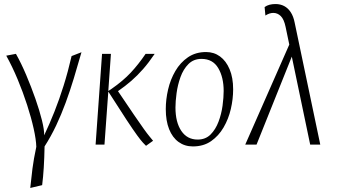

<svg xmlns="http://www.w3.org/2000/svg" viewBox="-20 -717 1669 952"><path d="M11 -441 59 -450Q85 -404 110 -345Q135 -286 155.5 -227.5Q176 -169 188 -120.5Q200 -72 199 -46Q226 -103 250 -163.5Q274 -224 295.5 -292.5Q317 -361 335 -439L384 -458Q365 -391 346 -328.5Q327 -266 305.5 -207.5Q284 -149 258.5 -95Q233 -41 201 9Q200 65 197 113.5Q194 162 189 201L130 215Q135 165 141 118.5Q147 72 160 11Q159 -25 147 -79Q135 -133 114.5 -196.5Q94 -260 67.5 -323.5Q41 -387 11 -441Z M704 6Q698 0 688.5 -10Q679 -20 660 -46Q641 -72 607 -123.5Q573 -175 517 -263L498 0H454L486 -450H530L517 -266Q522 -269 526 -271.5Q530 -274 534 -277Q590 -316 628 -356.5Q666 -397 702 -450H747Q718 -407 689.5 -374.5Q661 -342 631 -316Q601 -290 565 -265Q614 -192 644.5 -147.5Q675 -103 692.5 -78.5Q710 -54 720.5 -41.5Q731 -29 739 -19Z M936 9Q896 9 865.5 -13Q835 -35 818.5 -76.5Q802 -118 802 -176Q802 -224 813.5 -273.5Q825 -323 849.5 -365Q874 -407 912 -433Q950 -459 1002 -459Q1041 -459 1071 -437Q1101 -415 1118.5 -373.5Q1136 -332 1136 -274Q1136 -226 1124.5 -176.5Q1113 -127 1088.5 -85Q1064 -43 1026.5 -17Q989 9 936 9ZM960 -25Q999 -25 1024 -50Q1049 -75 1063.5 -113.5Q1078 -152 1083.5 -193Q1089 -234 1089 -266Q1089 -334 1062 -379.5Q1035 -425 979 -425Q940 -425 914.5 -399.5Q889 -374 875 -335Q861 -296 855.5 -255Q850 -214 850 -184Q850 -111 879 -68Q908 -25 960 -25Z M1518 0 1396 -584Q1388 -622 1372 -637.5Q1356 -653 1335 -653Q1325 -653 1315 -649.5Q1305 -646 1296 -640L1292 -682Q1303 -690 1316.5 -693.5Q1330 -697 1346 -697Q1370 -697 1389 -687Q1408 -677 1421.5 -656.5Q1435 -636 1441 -605L1568 0ZM1196 0 1417 -502 1434 -454 1252 0Z"/></svg>

Font: Ancizar Sans Thin
Style: Italic
Weight: 100
Italic angle: -4°
Designer: Cesar Puertas, Viviana Monsalve, Julian Moncada, Julian Prieto, Jose Castro, Mariel Hernandez, Felipe Aragon, Sara Alarc
Version: Version 8.100